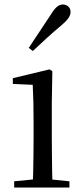

<svg xmlns="http://www.w3.org/2000/svg" viewBox="-20 -838 372 858"><path d="M43.3 0V-27.8L153.1 -38.6H184.5L290.3 -27.8V0ZM126.3 0Q127.3 -24.4 128.2 -65.3Q129.1 -106.3 129.6 -150.7Q130.1 -195.1 130.1 -228.5V-288.8Q130.1 -339.6 129.2 -380.6Q128.3 -421.6 126.3 -458.9L37.3 -463V-488.6L201.7 -528L213.9 -519.8L211.5 -380.2V-228.5Q211.5 -195.1 212 -150.7Q212.5 -106.3 213.1 -65.3Q213.7 -24.4 214.7 0ZM108.6 -624Q132.7 -660.9 157.2 -697.4Q181.6 -734 207.1 -772.8Q222.3 -797.6 234.6 -807.7Q246.9 -817.9 261.6 -817.9Q274.5 -817.9 284.9 -809.1Q295.3 -800.3 295.3 -783.8Q295.3 -771.1 285.5 -756.9Q275.7 -742.7 252.4 -723.1Q219.5 -695.8 188.6 -667.5Q157.6 -639.2 126.7 -610.1Z"/></svg>

Font: Source Han Serif JP VF
Style: Regular
Weight: 250
Designer: Ryoko NISHIZUKA 西塚涼子 (kana & ideographs); Frank Grießhammer (Latin, Greek & Cyrillic); Wenlong ZHANG 张文龙 (bopomofo); San
Foundry: Adobe
Version: Version 2.001;hotconv 1.1.0;makeotfexe 2.6.0